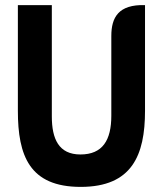

<svg xmlns="http://www.w3.org/2000/svg" viewBox="-20 -720 638 752"><path d="M50 -286C50 -111 95 12 296 12C497 12 548 -112 548 -286V-700C444 -703 416 -652 416 -579V-267C416 -171 382 -115 295 -115C210 -115 183 -176 183 -264V-700H50Z"/></svg>

Font: Mesarto
Style: Regular
Weight: 700
Designer: Mohamed Gaber
Foundry: Kief Type Foundry
Version: Version 2.020